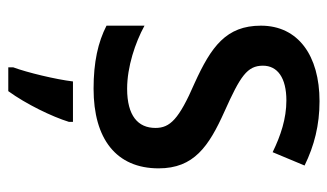

<svg xmlns="http://www.w3.org/2000/svg" viewBox="-188 -402 810 475"><g transform="rotate(90 217.5 -164.0)"><path d="M396 -151C396 -238 342 -275 255 -314C168 -353 142 -370 142 -409C142 -445 172 -467 228 -467C273 -467 315 -453 356 -433L389 -512C340 -536 289 -549 230 -549C117 -549 43 -496 43 -404C43 -318 95 -281 185 -240C275 -201 296 -179 296 -143C296 -100 266 -73 199 -73C145 -73 85 -93 43 -116V-22C84 -1 133 10 199 10C323 10 396 -46 396 -151ZM281 71V61H181C176 103 159 174 146 209V221H205C237 177 268 113 281 71Z"/></g></svg>

Font: Noto Sans Myanmar SemiCondensed Medium
Style: Regular
Weight: 500
Width: 4
Designer: Monotype Design Team
Foundry: Monotype Imaging Inc.
Version: Version 2.107